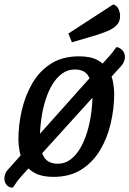

<svg xmlns="http://www.w3.org/2000/svg" viewBox="-39 -787 590 876"><path d="M205 20Q153 20 121 3Q89 -14 72.5 -40.5Q56 -67 50.5 -96.5Q45 -126 45 -150Q45 -217 60.5 -284Q76 -351 108.5 -407Q141 -463 193.5 -496.5Q246 -530 321 -530Q374 -530 405.5 -513Q437 -496 454 -469.5Q471 -443 476.5 -413.5Q482 -384 482 -360Q482 -293 466.5 -225.5Q451 -158 418 -102.5Q385 -47 332.5 -13.5Q280 20 205 20ZM225 -40Q257 -40 282.5 -59Q308 -78 327 -110.5Q346 -143 358.5 -184Q371 -225 377 -269.5Q383 -314 383 -357Q383 -406 365.5 -438Q348 -470 302 -470Q270 -470 244 -451Q218 -432 199 -400Q180 -368 167.5 -327Q155 -286 149 -241Q143 -196 143 -153Q143 -104 161 -72Q179 -40 225 -40ZM20 69Q1 69 -9 56.5Q-19 44 -19 28Q-19 17 -15 6Q-11 -5 -2 -14L449 -519Q464 -535 473 -546.5Q482 -558 492 -572Q504 -572 517.5 -559.5Q531 -547 531 -527Q531 -517 527 -506.5Q523 -496 513 -485L63 12Q46 31 37.5 43Q29 55 20 69ZM289 -594 273 -634 478 -767Q495 -761 502 -745Q509 -729 509 -714Q509 -688 492.5 -671.5Q476 -655 451 -645Q426 -635 398 -626Z"/></svg>

Font: Sansita Swashed Light Light
Style: Regular
Weight: 300
Version: Version 1.003